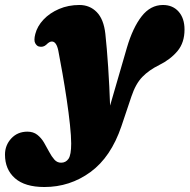

<svg xmlns="http://www.w3.org/2000/svg" viewBox="-130 -505 760 770"><path d="M379 -314Q402.5 -394 438 -439.5Q473.5 -485 523.5 -485Q563 -485 586.5 -458.2Q610 -431.5 610 -386.5Q610 -334 581.8 -300.2Q553.5 -266.5 509 -244.5Q467.5 -224 440.8 -196.5Q414 -169 397 -118L357 1Q315 125 232.8 185Q150.5 245 48 245Q-30 245 -70 209.8Q-110 174.5 -110 115Q-110 77.5 -84.8 50.2Q-59.5 23 -20 23Q3.5 23 19.5 35.5Q35.5 48 46.5 66.8Q57.5 85.5 67.2 104Q77 122.5 88 135Q99 147.5 115 147.5Q134 147.5 144.8 131.8Q155.5 116 155.5 70.5Q155.5 41.5 150.5 -5.5Q145.5 -52.5 137.5 -106.2Q129.5 -160 120.5 -211.2Q111.5 -262.5 104 -301Q96.5 -338.5 78 -338.5Q68 -338.5 56.5 -326.5Q43.5 -314 26 -318.5Q17.5 -320.5 11.2 -331.8Q5 -343 11.5 -368.5Q19.5 -400 44.5 -426.5Q69.5 -453 106.8 -469Q144 -485 188.5 -485Q230 -485 258 -456.5Q286 -428 292.5 -369.5Q298.5 -314.5 303.8 -235.8Q309 -157 311.5 -81.5Z"/></svg>

Font: Fraunces 9pt S050 Black
Style: Italic
Weight: 900
Italic angle: -16°
Version: Version 1.000; ttfautohint (v1.8.3)